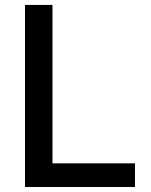

<svg xmlns="http://www.w3.org/2000/svg" viewBox="-20 -747 604 767"><path d="M79.9 0H519.2V-94.5H189.6V-727.3H79.9Z"/></svg>

Font: Magic Ui Pro Medium
Style: Regular
Weight: 500
Designer: Stefan Endress, Andreas Faust
Version: Version 1.000;FEAKit 1.0